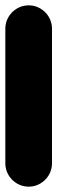

<svg xmlns="http://www.w3.org/2000/svg" viewBox="-20 -700 215 720"><path d="M0 -87.7H175V-592.7H0ZM87.7 -175Q63.7 -175 43.7 -163.2Q23.7 -151.3 11.8 -131.3Q0 -111.3 0 -87.7Q0 -63.7 11.8 -43.7Q23.7 -23.7 43.7 -11.8Q63.7 0 87.7 0Q111.3 0 131.3 -11.8Q151.3 -23.7 163.2 -43.7Q175 -63.7 175 -87.7Q175 -111.3 163.2 -131.3Q151.3 -151.3 131.3 -163.2Q111.3 -175 87.7 -175ZM87.7 -680Q63.7 -680 43.7 -668.2Q23.7 -656.3 11.8 -636.3Q0 -616.3 0 -592.7Q0 -568.7 11.8 -548.7Q23.7 -528.7 43.7 -516.8Q63.7 -505 87.7 -505Q111.3 -505 131.3 -516.8Q151.3 -528.7 163.2 -548.7Q175 -568.7 175 -592.7Q175 -616.3 163.2 -636.3Q151.3 -656.3 131.3 -668.2Q111.3 -680 87.7 -680Z"/></svg>

Font: Wavefont Thin
Style: Regular
Weight: 100
Monospace: yes
Version: Version 3.005;gftools[0.9.33]